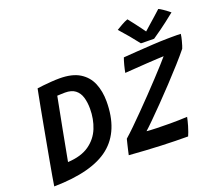

<svg xmlns="http://www.w3.org/2000/svg" viewBox="-143 -1086 1485 1304"><g transform="rotate(-20 600.0 -434.0)"><path d="M38 15Q41.5 -9.5 49.5 -55Q57.5 -100.5 68 -158.8Q78.5 -217 90.2 -280.5Q102 -344 113.2 -405.5Q124.5 -467 134.2 -518.8Q144 -570.5 150.8 -605.2Q157.5 -640 159.5 -649.5Q176 -652 203.5 -655Q231 -658 262.5 -660.2Q294 -662.5 321.5 -662.5Q413 -662.5 467.2 -629Q521.5 -595.5 545.5 -537.8Q569.5 -480 569.5 -407Q569.5 -194.5 442.5 -91.8Q315.5 11 38 15ZM182.5 -108.5Q279.5 -113.5 337.5 -154.5Q395.5 -195.5 421.2 -259.5Q447 -323.5 447 -398Q447 -444.5 436 -481Q425 -517.5 398.2 -538.2Q371.5 -559 324 -559Q313 -559 295.8 -558.2Q278.5 -557.5 268 -557Q246.5 -446.5 224.2 -329.8Q202 -213 182.5 -108.5ZM1008.5 7Q920 7 814.5 2.8Q709 -1.5 586 -11Q588.5 -23 593.2 -43.8Q598 -64.5 603.2 -86Q608.5 -107.5 612 -121Q639.5 -145 677.5 -182Q715.5 -219 758.5 -262.8Q801.5 -306.5 845 -351.8Q888.5 -397 927 -438.5Q965.5 -480 994.8 -512.2Q1024 -544.5 1038.5 -562Q1025.5 -561.5 993.2 -560Q961 -558.5 919 -555.8Q877 -553 833.8 -550Q790.5 -547 755 -544.5Q756.5 -554 759.8 -568.5Q763 -583 766.5 -596.5Q775 -629 782 -647Q822 -650 879.2 -654Q936.5 -658 996.8 -661.5Q1057 -665 1106 -665.5Q1115 -665.5 1134 -665.8Q1153 -666 1172.2 -665.8Q1191.5 -665.5 1200 -665Q1199.5 -656 1196.5 -642.8Q1193.5 -629.5 1190.5 -617.5Q1180.5 -580 1174.5 -566.5Q1144.5 -529 1099 -478.2Q1053.5 -427.5 1002 -372.5Q950.5 -317.5 901 -266.8Q851.5 -216 812.8 -177.8Q774 -139.5 755 -123Q780.5 -120.5 826.2 -119Q872 -117.5 924.5 -117.5Q954.5 -117.5 986.2 -118.2Q1018 -119 1047.5 -120.5Q1043 -96.5 1032.5 -60Q1026.5 -39.5 1019.5 -20.2Q1012.5 -1 1008.5 7ZM1114 -876Q1126.5 -870.5 1143 -859.2Q1159.5 -848 1173 -837.5Q1186.5 -827 1190.5 -823.5Q1122 -768.5 1079.2 -738Q1036.5 -707.5 1018.5 -695.5Q1009 -695.5 991.2 -695.8Q973.5 -696 954.8 -696.2Q936 -696.5 923.5 -697Q897 -731.5 868 -766.2Q839 -801 807 -836.5Q821 -845 847 -860Q873 -875 893 -881.5Q910.5 -860 929 -835.5Q947.5 -811 962.8 -790.5Q978 -770 984.5 -760.5Q997 -772 1019.8 -792Q1042.5 -812 1068 -834.5Q1093.5 -857 1114 -876Z"/></g></svg>

Font: Grandstander Medium
Style: Italic
Weight: 500
Italic angle: -15°
Designer: Tyler Finck
Foundry: Etcetera Type Co
Version: Version 1.200; ttfautohint (v1.8.3)